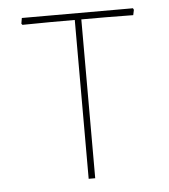

<svg xmlns="http://www.w3.org/2000/svg" viewBox="-43 -545 514 585"><g transform="rotate(-5 214.0 -253.0)"><path d="M130.9 -485.8 44.9 -484.9 42 -488.8 44.9 -505.9H384.8L387.2 -501L383.8 -484.9L300.8 -485.8H225.1V0H205.1V-485.8Z"/></g></svg>

Font: Datalegreya
Style: Thin
Weight: 250
Designer: Figs Lab
Foundry: Figs Lab
Version: Version 1.002;PS 001.002;hotconv 1.0.70;makeotf.lib2.5.58329